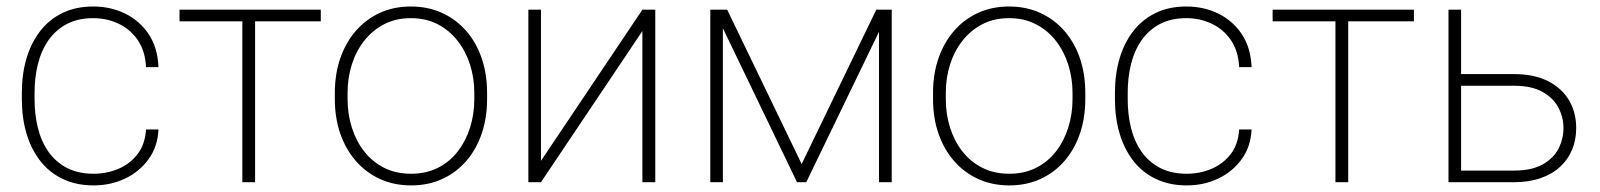

<svg xmlns="http://www.w3.org/2000/svg" viewBox="-20 -558 4900 588"><path d="M266.6 -25.9Q306.2 -25.9 341.6 -40.5Q377 -55.2 400.6 -85.2Q424.3 -115.2 427.2 -161.6H465.3Q462.9 -108.9 435.1 -70.6Q407.2 -32.2 363.3 -11.2Q319.3 9.8 266.6 9.8Q213.9 9.8 172.6 -9.8Q131.3 -29.3 103.5 -64.9Q75.7 -100.6 61.3 -148.7Q46.9 -196.8 46.9 -253.9V-274.4Q46.9 -331.5 61.3 -379.6Q75.7 -427.7 103.5 -463.4Q131.3 -499 172.1 -518.6Q212.9 -538.1 265.6 -538.1Q318.8 -538.1 363.3 -516.4Q407.7 -494.6 435.3 -453.4Q462.9 -412.1 465.3 -352.5H427.2Q424.8 -401.4 402.3 -434.6Q379.9 -467.8 343.8 -485.1Q307.6 -502.4 265.6 -502.4Q218.8 -502.4 184.6 -484.4Q150.4 -466.3 128.4 -434.8Q106.4 -403.3 96.2 -362.1Q85.9 -320.8 85.9 -274.4V-253.9Q85.9 -207 96.2 -165.8Q106.4 -124.5 128.4 -93.3Q150.4 -62 184.8 -43.9Q219.2 -25.9 266.6 -25.9Z M761.2 -528.3V0H722.2V-528.3ZM962.4 -528.3V-492.7H529.8V-528.3Z M1005.4 -254.9V-273.4Q1005.4 -331.5 1022.2 -379.9Q1039.1 -428.2 1069.8 -463.6Q1100.6 -499 1143.3 -518.6Q1186 -538.1 1238.3 -538.1Q1290.5 -538.1 1333.5 -518.6Q1376.5 -499 1407.5 -463.6Q1438.5 -428.2 1455.1 -379.9Q1471.7 -331.5 1471.7 -273.4V-254.9Q1471.7 -196.8 1455.1 -148.4Q1438.5 -100.1 1407.7 -64.7Q1377 -29.3 1334.2 -9.8Q1291.5 9.8 1239.3 9.8Q1186.5 9.8 1143.8 -9.8Q1101.1 -29.3 1070.1 -64.7Q1039.1 -100.1 1022.2 -148.4Q1005.4 -196.8 1005.4 -254.9ZM1044.4 -273.4V-254.9Q1044.4 -209 1057.4 -167.7Q1070.3 -126.5 1095.2 -94.5Q1120.1 -62.5 1156.2 -44.2Q1192.4 -25.9 1239.3 -25.9Q1285.2 -25.9 1321.3 -44.2Q1357.4 -62.5 1382.1 -94.5Q1406.7 -126.5 1419.7 -167.7Q1432.6 -209 1432.6 -254.9V-273.4Q1432.6 -318.4 1419.7 -359.4Q1406.7 -400.4 1381.8 -432.6Q1356.9 -464.8 1320.8 -483.6Q1284.7 -502.4 1238.3 -502.4Q1191.9 -502.4 1156 -483.6Q1120.1 -464.8 1095 -432.6Q1069.8 -400.4 1057.1 -359.4Q1044.4 -318.4 1044.4 -273.4Z M1636.7 -65.4 1947.3 -528.3H1986.8V0H1947.3V-462.9L1636.7 0H1598.1V-528.3H1636.7Z M2435.1 -55.7 2663.6 -528.3H2704.6L2449.2 0H2420.9L2166.5 -528.3H2207ZM2193.8 -528.3V0H2155.3V-528.3ZM2671.9 0V-528.3H2710.9V0Z M2837.4 -254.9V-273.4Q2837.4 -331.5 2854.2 -379.9Q2871.1 -428.2 2901.9 -463.6Q2932.6 -499 2975.3 -518.6Q3018.1 -538.1 3070.3 -538.1Q3122.6 -538.1 3165.5 -518.6Q3208.5 -499 3239.5 -463.6Q3270.5 -428.2 3287.1 -379.9Q3303.7 -331.5 3303.7 -273.4V-254.9Q3303.7 -196.8 3287.1 -148.4Q3270.5 -100.1 3239.7 -64.7Q3209 -29.3 3166.3 -9.8Q3123.5 9.8 3071.3 9.8Q3018.6 9.8 2975.8 -9.8Q2933.1 -29.3 2902.1 -64.7Q2871.1 -100.1 2854.2 -148.4Q2837.4 -196.8 2837.4 -254.9ZM2876.5 -273.4V-254.9Q2876.5 -209 2889.4 -167.7Q2902.3 -126.5 2927.2 -94.5Q2952.1 -62.5 2988.3 -44.2Q3024.4 -25.9 3071.3 -25.9Q3117.2 -25.9 3153.3 -44.2Q3189.5 -62.5 3214.1 -94.5Q3238.8 -126.5 3251.7 -167.7Q3264.6 -209 3264.6 -254.9V-273.4Q3264.6 -318.4 3251.7 -359.4Q3238.8 -400.4 3213.9 -432.6Q3189 -464.8 3152.8 -483.6Q3116.7 -502.4 3070.3 -502.4Q3023.9 -502.4 2988 -483.6Q2952.1 -464.8 2927 -432.6Q2901.9 -400.4 2889.2 -359.4Q2876.5 -318.4 2876.5 -273.4Z M3614.3 -25.9Q3653.8 -25.9 3689.2 -40.5Q3724.6 -55.2 3748.3 -85.2Q3772 -115.2 3774.9 -161.6H3813Q3810.5 -108.9 3782.7 -70.6Q3754.9 -32.2 3710.9 -11.2Q3667 9.8 3614.3 9.8Q3561.5 9.8 3520.3 -9.8Q3479 -29.3 3451.2 -64.9Q3423.3 -100.6 3408.9 -148.7Q3394.5 -196.8 3394.5 -253.9V-274.4Q3394.5 -331.5 3408.9 -379.6Q3423.3 -427.7 3451.2 -463.4Q3479 -499 3519.8 -518.6Q3560.5 -538.1 3613.3 -538.1Q3666.5 -538.1 3710.9 -516.4Q3755.4 -494.6 3783 -453.4Q3810.5 -412.1 3813 -352.5H3774.9Q3772.5 -401.4 3750 -434.6Q3727.5 -467.8 3691.4 -485.1Q3655.3 -502.4 3613.3 -502.4Q3566.4 -502.4 3532.2 -484.4Q3498 -466.3 3476.1 -434.8Q3454.1 -403.3 3443.8 -362.1Q3433.6 -320.8 3433.6 -274.4V-253.9Q3433.6 -207 3443.8 -165.8Q3454.1 -124.5 3476.1 -93.3Q3498 -62 3532.5 -43.9Q3566.9 -25.9 3614.3 -25.9Z M4108.9 -528.3V0H4069.8V-528.3ZM4310.1 -528.3V-492.7H3877.4V-528.3Z M4436 -331.1H4616.2Q4678.2 -331.1 4720.7 -309.6Q4763.2 -288.1 4785.2 -250.7Q4807.1 -213.4 4807.1 -166Q4807.1 -129.9 4794.7 -99.9Q4782.2 -69.8 4758.1 -47.4Q4733.9 -24.9 4698.2 -12.5Q4662.6 0 4616.2 0H4416V-528.3H4454.6V-35.6H4616.2Q4670.4 -35.6 4703.9 -54.2Q4737.3 -72.8 4752.7 -102.5Q4768.1 -132.3 4768.1 -166Q4768.1 -198.7 4752.7 -228.3Q4737.3 -257.8 4703.9 -276.6Q4670.4 -295.4 4616.2 -295.4H4436Z"/></svg>

Font: Roboto ExtraLight
Style: Regular
Weight: 250
Designer: Christian Robertson
Foundry: Google
Version: Version 3.009; 2024